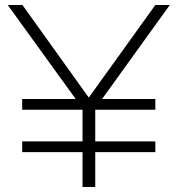

<svg xmlns="http://www.w3.org/2000/svg" viewBox="-20 -750 713 770"><path d="M311 0V-315L11 -730H70L335 -360H337L603 -730H661L362 -315V0ZM69 -140V-183H603V-140ZM69 -310V-353H603V-310Z"/></svg>

Font: M PLUS 2 Thin Light
Style: Regular
Weight: 300
Version: Version 1.001